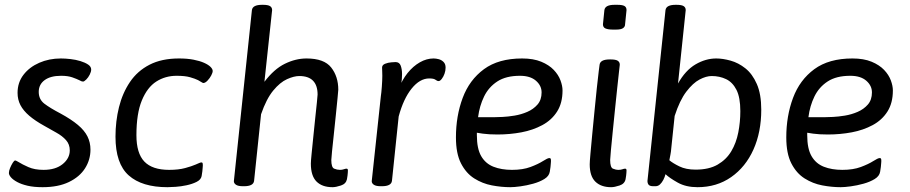

<svg xmlns="http://www.w3.org/2000/svg" viewBox="-20 -772 3781 798"><path d="M233 -529Q251 -529 273 -526.5Q295 -524 314.5 -518Q334 -512 346.5 -503.5Q359 -495 359 -483Q359 -474 353 -462Q347 -450 338.5 -441.5Q330 -433 325 -433Q319 -433 311 -438Q299 -444 280.5 -450.5Q262 -457 234 -457Q190 -457 165.5 -439Q141 -421 141 -390Q141 -359 164.5 -341Q188 -323 232 -300Q276 -276 303.5 -253Q331 -230 343.5 -205Q356 -180 356 -150Q356 -108 333.5 -72.5Q311 -37 266.5 -15.5Q222 6 157 6Q121 6 95 0Q69 -6 51.5 -15.5Q34 -25 25.5 -35Q17 -45 17 -53Q17 -62 22 -74Q27 -86 33 -95.5Q39 -105 43 -105Q45 -105 49 -103Q53 -101 58 -98Q72 -89 98 -77.5Q124 -66 161 -66Q211 -66 240.5 -90Q270 -114 270 -147Q270 -172 254.5 -189.5Q239 -207 214.5 -220.5Q190 -234 164 -249Q126 -270 101.5 -291Q77 -312 65 -335Q53 -358 53 -386Q53 -429 77.5 -461Q102 -493 143 -511Q184 -529 233 -529Z M724 -529Q758 -529 784 -524Q810 -519 828 -511Q846 -503 855 -494Q864 -485 864 -477Q864 -470 858 -458.5Q852 -447 842.5 -437Q833 -427 825 -427Q823 -427 817.5 -430.5Q812 -434 803 -439Q791 -445 770 -451Q749 -457 714 -457Q667 -457 629.5 -433Q592 -409 569.5 -354.5Q547 -300 547 -210Q547 -135 580 -100.5Q613 -66 683 -66Q722 -66 749.5 -73.5Q777 -81 793 -88Q802 -92 808 -94.5Q814 -97 817 -97Q820 -97 821.5 -95Q823 -93 823 -85Q823 -84 822.5 -77Q822 -70 821 -60Q820 -50 818 -40Q815 -25 797 -16Q779 -7 755.5 -2Q732 3 710 4.5Q688 6 676 6Q570 6 515 -43Q460 -92 460 -204Q460 -268 474.5 -326.5Q489 -385 520 -431Q551 -477 601.5 -503Q652 -529 724 -529Z M1073 -752Q1094 -752 1102.5 -746.5Q1111 -741 1111 -730L1079 -432Q1119 -485 1164 -507Q1209 -529 1254 -529Q1327 -529 1356.5 -491.5Q1386 -454 1386 -399Q1386 -394 1383 -365Q1380 -336 1376 -295.5Q1372 -255 1367.5 -214Q1363 -173 1360 -143Q1357 -113 1357 -107Q1357 -76 1369 -71Q1381 -66 1393 -66Q1402 -66 1409 -68.5Q1416 -71 1420 -71Q1426 -71 1426 -64Q1426 -63 1425.5 -53.5Q1425 -44 1422 -27Q1418 -8 1397 -1Q1376 6 1362 6Q1319 6 1295.5 -17.5Q1272 -41 1272 -92Q1272 -102 1275 -132Q1278 -162 1282 -201.5Q1286 -241 1290 -279.5Q1294 -318 1297 -345.5Q1300 -373 1300 -379Q1300 -417 1281 -436.5Q1262 -456 1224 -456Q1202 -456 1173 -443Q1144 -430 1115.5 -395.5Q1087 -361 1065 -297L1036 -20Q1033 2 994 2H990Q970 2 961 -4Q952 -10 952 -19L1027 -730Q1030 -752 1069 -752Z M1782 -529Q1792 -529 1803.5 -526Q1815 -523 1823.5 -514.5Q1832 -506 1832 -491Q1832 -478 1827.5 -465.5Q1823 -453 1816 -444Q1809 -435 1803 -435Q1797 -435 1790 -440.5Q1783 -446 1764 -446Q1725 -446 1691 -404Q1657 -362 1637 -288Q1632 -240 1627 -192.5Q1622 -145 1618 -106Q1614 -67 1611.5 -43.5Q1609 -20 1609 -20Q1606 2 1567 2H1563Q1543 2 1534 -4Q1525 -10 1525 -19L1563 -373Q1565 -385 1567 -412Q1569 -439 1569 -457Q1569 -470 1568.5 -477Q1568 -484 1568 -491Q1568 -502 1580.5 -507Q1593 -512 1607 -513Q1621 -514 1624 -514Q1640 -514 1645.5 -499Q1651 -484 1651 -464Q1651 -443 1647.5 -421.5Q1644 -400 1642 -387L1636 -400Q1651 -440 1674 -468.5Q1697 -497 1725 -513Q1753 -529 1782 -529Z M2150 -529Q2197 -529 2229.5 -515.5Q2262 -502 2281.5 -481.5Q2301 -461 2309.5 -438Q2318 -415 2318 -396Q2318 -344 2295.5 -308.5Q2273 -273 2234 -252Q2195 -231 2147 -222Q2099 -213 2048 -213Q2012 -213 1986.5 -216.5Q1961 -220 1945 -224L1962 -259V-210Q1962 -154 1980 -123Q1998 -92 2031 -79Q2064 -66 2108 -66Q2153 -66 2185 -78Q2217 -90 2236.5 -102.5Q2256 -115 2263 -115Q2266 -115 2268 -113.5Q2270 -112 2270 -103Q2270 -102 2269.5 -95Q2269 -88 2268 -78Q2267 -68 2265 -58Q2262 -40 2242.5 -28Q2223 -16 2196 -8.5Q2169 -1 2143 2.5Q2117 6 2101 6Q2064 6 2024.5 -1.5Q1985 -9 1951 -30.5Q1917 -52 1896 -93Q1875 -134 1875 -201Q1875 -290 1903 -365Q1931 -440 1991.5 -484.5Q2052 -529 2150 -529ZM2141 -457Q2083 -457 2047 -433.5Q2011 -410 1992 -371Q1973 -332 1967 -285H2038Q2047 -285 2069 -286Q2091 -287 2118.5 -291.5Q2146 -296 2171.5 -307Q2197 -318 2214 -337.5Q2231 -357 2231 -388Q2231 -416 2207.5 -436.5Q2184 -457 2141 -457Z M2518 -525Q2539 -525 2547.5 -519.5Q2556 -514 2556 -503Q2556 -503 2553 -476.5Q2550 -450 2545.5 -407.5Q2541 -365 2536 -316.5Q2531 -268 2526.5 -223Q2522 -178 2519 -146Q2516 -114 2516 -107Q2516 -76 2527.5 -71Q2539 -66 2551 -66Q2560 -66 2567 -68.5Q2574 -71 2578 -71Q2584 -71 2584 -64Q2584 -63 2583.5 -53.5Q2583 -44 2580 -27Q2576 -8 2555 -1Q2534 6 2520 6Q2478 6 2454.5 -17Q2431 -40 2431 -89Q2431 -99 2434 -133Q2437 -167 2441.5 -214Q2446 -261 2451 -311.5Q2456 -362 2460.5 -405.5Q2465 -449 2468.5 -476Q2472 -503 2472 -503Q2475 -525 2514 -525ZM2546 -752Q2567 -752 2575.5 -747Q2584 -742 2584 -730L2578 -671Q2578 -661 2569.5 -655Q2561 -649 2540 -649H2528Q2508 -649 2497 -653.5Q2486 -658 2486 -671L2492 -730Q2495 -752 2534 -752Z M2792 -752Q2813 -752 2821.5 -746.5Q2830 -741 2830 -730L2798 -425Q2829 -480 2871 -504.5Q2913 -529 2957 -529Q2984 -529 3016.5 -520Q3049 -511 3078 -488Q3107 -465 3125.5 -423Q3144 -381 3144 -316Q3144 -223 3111.5 -150.5Q3079 -78 3019 -36Q2959 6 2879 6Q2831 6 2797 -13Q2763 -32 2746 -48Q2743 -36 2737 -24.5Q2731 -13 2723 -5.5Q2715 2 2704 2H2696Q2681 2 2676 -4Q2671 -10 2671 -20L2746 -730Q2749 -752 2788 -752ZM2938 -456Q2915 -456 2887.5 -441.5Q2860 -427 2832.5 -391Q2805 -355 2784 -290L2770 -156Q2769 -142 2766.5 -129.5Q2764 -117 2762 -106Q2776 -94 2803.5 -80.5Q2831 -67 2871 -67Q2927 -67 2963 -88Q2999 -109 3019.5 -143.5Q3040 -178 3048.5 -221.5Q3057 -265 3057 -310Q3057 -367 3041 -398.5Q3025 -430 2998 -443Q2971 -456 2938 -456Z M3523 -529Q3570 -529 3602.5 -515.5Q3635 -502 3654.5 -481.5Q3674 -461 3682.5 -438Q3691 -415 3691 -396Q3691 -344 3668.5 -308.5Q3646 -273 3607 -252Q3568 -231 3520 -222Q3472 -213 3421 -213Q3385 -213 3359.5 -216.5Q3334 -220 3318 -224L3335 -259V-210Q3335 -154 3353 -123Q3371 -92 3404 -79Q3437 -66 3481 -66Q3526 -66 3558 -78Q3590 -90 3609.5 -102.5Q3629 -115 3636 -115Q3639 -115 3641 -113.5Q3643 -112 3643 -103Q3643 -102 3642.5 -95Q3642 -88 3641 -78Q3640 -68 3638 -58Q3635 -40 3615.5 -28Q3596 -16 3569 -8.5Q3542 -1 3516 2.5Q3490 6 3474 6Q3437 6 3397.5 -1.5Q3358 -9 3324 -30.5Q3290 -52 3269 -93Q3248 -134 3248 -201Q3248 -290 3276 -365Q3304 -440 3364.5 -484.5Q3425 -529 3523 -529ZM3514 -457Q3456 -457 3420 -433.5Q3384 -410 3365 -371Q3346 -332 3340 -285H3411Q3420 -285 3442 -286Q3464 -287 3491.5 -291.5Q3519 -296 3544.5 -307Q3570 -318 3587 -337.5Q3604 -357 3604 -388Q3604 -416 3580.5 -436.5Q3557 -457 3514 -457Z"/></svg>

Font: Asap VF Beta
Style: Italic
Weight: 400
Italic angle: -6°
Designer: Pablo Cosgaya
Foundry: Pablo Cosgaya
Version: Version 1.007